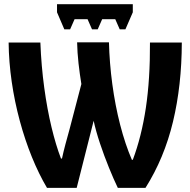

<svg xmlns="http://www.w3.org/2000/svg" viewBox="-20 -902 916 924"><path d="M254.4 -881.8H619.1V-842.8L583.5 -760.7H556.2L534.7 -809.6H471.7L450.2 -760.7H422.9L401.4 -809.6H338.9L317.4 -760.7H289.6L254.4 -842.8ZM349.1 2H206.1Q167 -64 133.5 -146.2Q100.1 -228.5 75.2 -320.6Q50.3 -412.6 36.4 -508.5Q22.5 -604.5 21.5 -697.3H174.3Q178.7 -584 192.9 -480.2Q207 -376.5 228 -289.6Q249 -202.6 273.4 -139.2H278.3Q285.2 -171.4 294.9 -207.8Q304.7 -244.1 314.9 -280.8L371.6 -497.6Q363.8 -544.4 357.9 -596.9Q352.1 -649.4 351.1 -698.2H504.4Q506.8 -599.1 520.5 -497.1Q534.2 -395 558.3 -301.3Q582.5 -207.5 614.7 -132.8H619.1Q661.1 -244.6 681.9 -382.6Q702.6 -520.5 701.7 -697.3H855Q854.5 -491.2 812.5 -316.2Q770.5 -141.1 680.2 2H546.9Q527.3 -38.6 504.4 -95Q481.4 -151.4 461.4 -211.2Q441.4 -271 430.7 -320.8Z"/></svg>

Font: Lunasima
Style: Bold
Weight: 700
Designer: The DocRepair Project, Monotype Design Team
Foundry: Google
Version: Version 2.009